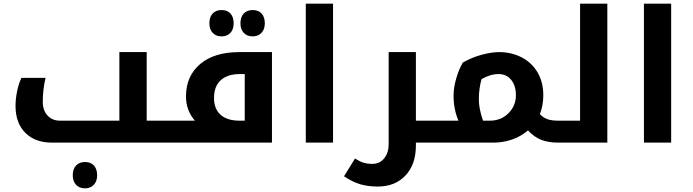

<svg xmlns="http://www.w3.org/2000/svg" viewBox="-20 -780 3790 1050"><path d="M264.2 0Q171.9 0 118.4 -53.7Q64.9 -107.4 64.9 -201.2Q64.9 -238.8 73.7 -281.5Q82.5 -324.2 97.2 -354H229Q213.9 -289.1 213.9 -223.1Q213.9 -176.8 239.7 -148.4Q265.6 -120.1 308.1 -120.1H632.8V-495.1H782.2V-120.1H912.1Q917 -120.1 917 -116.2V-4.9Q917 0 912.1 0ZM445.3 250Q414.1 250 396 230.7Q377.9 211.4 377.9 178.2Q377.9 144.5 395.8 125.2Q413.6 106 445.3 106Q475.6 106 493.4 125Q511.2 144 511.2 178.2Q511.2 211.4 492.9 230.7Q474.6 250 445.3 250Z M1318.4 -120.1V-375H1292Q1224.6 -375 1187.5 -341.6Q1150.4 -308.1 1150.4 -244.1Q1150.4 -184.6 1186.3 -152.3Q1222.2 -120.1 1290 -120.1ZM1045.4 -120.1Q997.1 -177.2 997.1 -252Q997.1 -363.8 1074.2 -429.4Q1151.4 -495.1 1289.1 -495.1H1467.3V0H902.3Q897.5 0 897.5 -4.9V-116.2Q897.5 -120.1 902.3 -120.1ZM1191.9 -581.1Q1161.1 -581.1 1143.1 -600.3Q1125 -619.6 1125 -652.8Q1125 -686.5 1142.8 -705.8Q1160.6 -725.1 1191.9 -725.1Q1222.7 -725.1 1240.2 -706.1Q1257.8 -687 1257.8 -652.8Q1257.8 -618.7 1239.7 -599.9Q1221.7 -581.1 1191.9 -581.1ZM1361.8 -581.1Q1331.1 -581.1 1313 -600.3Q1294.9 -619.6 1294.9 -652.8Q1294.9 -686.5 1312.7 -705.8Q1330.6 -725.1 1361.8 -725.1Q1393.1 -725.1 1410.6 -705.8Q1428.2 -686.5 1428.2 -652.8Q1428.2 -619.6 1409.9 -600.3Q1391.6 -581.1 1361.8 -581.1Z M1652.3 -759.8H1801.3V0H1652.3Z M2384.3 -120.1Q2389.2 -120.1 2389.2 -116.2V-4.9Q2389.2 0 2384.3 0H2254.4V16.1Q2254.4 119.1 2197.5 179.7Q2140.6 240.2 2045.4 240.2Q1994.1 240.2 1951.4 228Q1908.7 215.8 1861.3 184.1L1921.4 86.9Q1947.8 103.5 1968 109.9Q1988.3 116.2 2016.6 116.2Q2056.6 116.2 2081.1 85.7Q2105.5 55.2 2105.5 8.8V-495.1H2254.4V-120.1Z M2487.3 -120.1Q2460.4 -181.6 2460.4 -257.8Q2460.4 -301.3 2475.1 -351.6Q2489.7 -401.9 2511.2 -438Q2559.6 -465.8 2614 -480.5Q2668.5 -495.1 2709.5 -495.1Q2777.8 -495.1 2833.7 -465.8Q2889.6 -436.5 2920.4 -383.1Q2951.2 -329.6 2951.2 -258.8Q2951.2 -204.1 2932.6 -155.8Q2950.7 -136.2 2973.9 -128.2Q2997.1 -120.1 3032.2 -120.1H3037.6Q3042.5 -120.1 3042.5 -116.2V-4.9Q3042.5 0 3037.6 0H3032.2Q2979.5 0 2940.7 -14.9Q2901.9 -29.8 2867.2 -66.9Q2829.1 -33.7 2779.8 -16.8Q2730.5 0 2678.2 0H2374.5Q2369.6 0 2369.6 -4.9V-116.2Q2369.6 -120.1 2374.5 -120.1ZM2598.6 -236.8Q2598.6 -186 2621.6 -120.1H2659.2Q2719.7 -120.1 2760.5 -160.6Q2801.3 -201.2 2801.3 -258.8Q2801.3 -312 2775.4 -343.5Q2749.5 -375 2706.5 -375Q2661.6 -375 2613.3 -347.2Q2598.6 -294.4 2598.6 -236.8Z M3027.3 0Q3022.5 0 3022.5 -4.9V-116.2Q3022.5 -120.1 3027.3 -120.1H3152.3V-759.8H3301.3V0Z M3501.5 -759.8H3650.4V0H3501.5Z"/></svg>

Font: DroidArabicKufi-Bold
Style: Bold
Weight: 700
Designer: Pascal Zoghbi
Foundry: Ascender Corporation
Version: Version 1.00